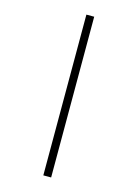

<svg xmlns="http://www.w3.org/2000/svg" viewBox="-146 -840 834 1163"><g transform="rotate(15 271.5 -258.0)"><path d="M246 -762H295V246H246Z"/></g></svg>

Font: Noto Sans Lao UI Light
Style: Regular
Weight: 300
Designer: Monotype Design Team
Foundry: Monotype Imaging Inc.
Version: Version 2.000; ttfautohint (v1.8.4.7-5d5b)